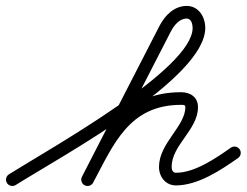

<svg xmlns="http://www.w3.org/2000/svg" viewBox="-39 -585 820 638"><path d="M-15.8 23.2C-9.6 33 3.4 36 13.2 29.8C169.2 -68.3 643.1 -323.8 643.1 -492.3C643.1 -528.3 621.3 -565.3 581.6 -565.3C540 -565.3 509.7 -534.5 491.4 -499.8C491.4 -499.8 491.4 -499.7 491.4 -499.7C491.3 -499.6 491.3 -499.6 491.3 -499.6C405.3 -332.3 319.3 -164.9 233.3 2.4C228 12.7 232.1 25.4 242.4 30.7C252.7 36 265.4 31.9 270.7 21.6C270.7 21.6 270.7 21.6 270.7 21.6C356.7 -145.7 442.7 -313.1 528.7 -480.4C528.7 -480.4 528.7 -480.4 528.6 -480.3C528.6 -480.3 528.6 -480.2 528.6 -480.2C539.1 -500.2 556.6 -523.3 581.6 -523.3C596.7 -523.3 601.1 -503.9 601.1 -492.3C601.1 -354.8 131.2 -94 -9.2 -5.8C-19 0.4 -22 13.4 -15.8 23.2ZM270.5 21.9C270.5 21.9 270.5 21.9 270.5 21.9C339 -106.5 390.4 -236.6 562.8 -236.6C569.8 -236.6 576.9 -237.2 576.9 -228.9C576.9 -165.3 489.3 -109.1 489.3 -30.3C489.3 2.2 511.2 31.1 545.5 31.1C618.9 31.1 694.4 -19.5 752 -59.8C761.5 -66.5 763.9 -79.5 757.2 -89C750.5 -98.5 737.5 -100.9 728 -94.2C728 -94.2 728 -94.2 728 -94.2C678.6 -59.6 608.8 -10.9 545.5 -10.9C535.1 -10.9 531.3 -21.2 531.3 -30.3C531.3 -103 618.9 -153.8 618.9 -228.9C618.9 -262.3 593.5 -278.6 562.8 -278.6C371.2 -278.6 310.2 -141.7 233.5 2.1C228 12.3 231.9 25.1 242.1 30.5C252.3 36 265.1 32.1 270.5 21.9Z"/></svg>

Font: FRB American Cursive Guidelines Medium
Style: Italic
Weight: 500
Italic angle: -25°
Version: Version 2.0;Modular Font Editor K font №1